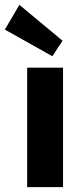

<svg xmlns="http://www.w3.org/2000/svg" viewBox="-67 -772 325 792"><path d="M191 -604 149 -540 -47 -650 13 -752ZM193 0H45V-493H193Z"/></svg>

Font: exo2condensed_b
Style: Bold
Weight: 700
Width: 3
Designer: Natanael Gama
Version: Version 1.001;PS 001.001;hotconv 1.0.70;makeotf.lib2.5.58329